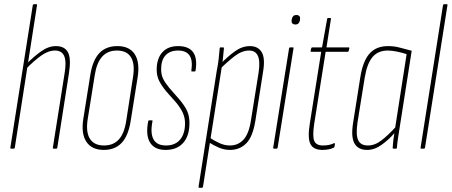

<svg xmlns="http://www.w3.org/2000/svg" viewBox="-20 -703 2136 908"><path d="M33 0Q28 0 29 -5L135 -678Q136 -683 141 -683H151Q153 -683 154.5 -682.5Q156 -682 155 -678L50 -5Q49 0 44 0ZM234 0Q229 0 230 -5L285 -353Q295 -410 284 -437Q273 -464 240 -464Q208 -464 174 -439.5Q140 -415 104 -378L107 -402Q138 -434 173.5 -459.5Q209 -485 244 -485Q286 -485 301.5 -455.5Q317 -426 306 -356L251 -5Q250 0 246 0Z M471 6Q414 6 388.5 -32.5Q363 -71 374 -141L407 -348Q418 -418 449.5 -451.5Q481 -485 535 -485Q592 -485 617 -447Q642 -409 631 -338L598 -131Q587 -61 555.5 -27.5Q524 6 471 6ZM472 -15Q516 -15 542 -43.5Q568 -72 577 -132L609 -338Q619 -400 599.5 -432Q580 -464 533 -464Q489 -464 463 -435Q437 -406 428 -347L395 -141Q385 -79 405 -47Q425 -15 472 -15Z M763 6Q711 6 689.5 -29Q668 -64 681 -130Q682 -134 685 -134H697Q699 -134 700.5 -133.5Q702 -133 701 -129Q690 -73 706 -44Q722 -15 765 -15Q808 -15 831.5 -42.5Q855 -70 855 -120Q855 -146 845 -168.5Q835 -191 813 -218L766 -271Q743 -299 732 -322Q721 -345 721 -373Q721 -426 747.5 -455.5Q774 -485 822 -485Q872 -485 893 -456.5Q914 -428 905 -370Q904 -365 901 -365H888Q884 -365 885 -370Q892 -417 876.5 -440.5Q861 -464 822 -464Q784 -464 763 -441.5Q742 -419 742 -376Q742 -351 750.5 -332.5Q759 -314 780 -288L829 -232Q855 -201 865.5 -177Q876 -153 876 -121Q876 -61 846.5 -27.5Q817 6 763 6Z M1068 6Q1041 6 1016 -4.5Q991 -15 966 -31L970 -53Q992 -38 1017 -26.5Q1042 -15 1067 -15Q1106 -15 1131.5 -42.5Q1157 -70 1167 -135L1203 -360Q1211 -414 1199.5 -439Q1188 -464 1158 -464Q1124 -464 1089 -437Q1054 -410 1017 -373L1020 -398Q1056 -435 1090.5 -460Q1125 -485 1162 -485Q1200 -485 1217.5 -456.5Q1235 -428 1224 -363L1188 -134Q1176 -57 1145 -25.5Q1114 6 1068 6ZM923 185Q918 185 919 180L1005 -368Q1011 -396 1014 -423.5Q1017 -451 1019 -475Q1019 -479 1023 -479H1036Q1039 -479 1039 -475Q1037 -452 1034.5 -428.5Q1032 -405 1029 -390V-388L940 180Q939 185 934 185Z M1277 0Q1271 0 1272 -5L1347 -474Q1348 -479 1353 -479H1364Q1366 -479 1367.5 -478.5Q1369 -478 1368 -474L1293 -5Q1292 0 1288 0ZM1377 -587Q1368 -587 1363 -592Q1358 -597 1359 -605L1360 -613Q1362 -622 1367 -627Q1372 -632 1381 -632Q1391 -632 1395.5 -627Q1400 -622 1399 -613L1398 -605Q1396 -597 1391 -592Q1386 -587 1377 -587Z M1505 6Q1462 6 1448 -22Q1434 -50 1445 -118L1499 -458H1453Q1448 -458 1449 -463L1452 -475Q1453 -479 1457 -479H1503L1527 -613Q1528 -618 1531 -618H1541Q1546 -618 1545 -613L1524 -479H1628Q1633 -479 1632 -474L1629 -462Q1628 -458 1624 -458H1520L1466 -118Q1457 -59 1466 -37Q1475 -15 1507 -15Q1522 -15 1535 -17.5Q1548 -20 1560 -26Q1562 -27 1563 -25.5Q1564 -24 1564 -22L1562 -10Q1562 -6 1557 -4Q1547 1 1533 3.5Q1519 6 1505 6Z M1716 6Q1674 6 1656.5 -24.5Q1639 -55 1650 -123L1684 -338Q1696 -414 1727.5 -449.5Q1759 -485 1815 -485Q1845 -485 1872 -477.5Q1899 -470 1927 -463L1872 -112Q1866 -74 1862.5 -51.5Q1859 -29 1857 -4Q1857 0 1853 0H1840Q1837 0 1837 -4Q1838 -21 1840 -39Q1842 -57 1845 -73Q1818 -42 1784.5 -18Q1751 6 1716 6ZM1720 -15Q1753 -15 1784.5 -39.5Q1816 -64 1849 -100L1903 -447Q1881 -454 1857.5 -459Q1834 -464 1814 -464Q1768 -464 1742 -433.5Q1716 -403 1705 -337L1671 -126Q1662 -67 1673.5 -41Q1685 -15 1720 -15Z M1973 0Q1968 0 1969 -5L2075 -678Q2076 -683 2081 -683H2092Q2094 -683 2095.5 -682.5Q2097 -682 2096 -678L1990 -5Q1989 0 1984 0Z"/></svg>

Font: Sofia Sans Extra Condensed Thin
Style: Italic
Weight: 250
Italic angle: -9°
Version: Version 4.100